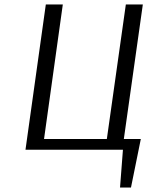

<svg xmlns="http://www.w3.org/2000/svg" viewBox="-20 -670 677 859"><path d="M177 -48H458L543 -650H619L534 -48H610L566 169H517L530 0H94L185 -650H261Z"/></svg>

Font: Arsenal SC
Style: Italic
Weight: 400
Italic angle: -9.10001°
Designer: Andrij Shevchenko
Foundry: Stairsfor
Version: Version 2.001; ttfautohint (v1.8.4.7-5d5b)